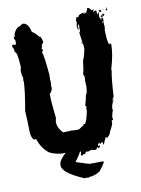

<svg xmlns="http://www.w3.org/2000/svg" viewBox="-94 -797 727 992"><g transform="rotate(-10 269.5 -301.5)"><path d="M469.2 -694.3V-698.2H467.3V-694.3ZM481 -235.4V-238.8H479V-235.4ZM500.5 -644V-647.5H496.6V-644ZM498.5 -649.4Q502.4 -649.4 502.4 -653.3H498.5ZM533.7 -718.8H529.8V-720.7H533.7ZM288.6 130.9Q282.2 130.9 274.4 127.9Q274.4 130.9 269.5 130.9Q157.2 83.5 157.2 44.4V39.6Q157.2 17.1 194.8 -16.6L172.4 -15.6Q118.7 -23.4 102.1 -40Q71.3 -66.9 57.1 -111.3Q53.2 -113.3 51.3 -113.3Q47.4 -111.3 45.4 -111.3Q29.8 -125.5 29.8 -163.3Q29.8 -201.2 25.9 -265.1Q45.4 -374.5 45.4 -418.9Q45.4 -420.9 43.5 -420.9Q45.4 -428.2 45.4 -435.5Q39.6 -454.1 39.6 -467.8Q39.6 -481.4 43.5 -492.2Q39.1 -572.8 27.8 -572.8Q23.9 -580.6 23.9 -582L25.9 -585.9Q22 -597.2 18.1 -602.5V-608.4Q18.1 -612.8 25.9 -613.8Q32.2 -610.4 35.6 -610.4L39.6 -615.7V-634.3Q33.7 -641.6 33.7 -646Q35.6 -649.4 35.6 -651.4Q33.7 -651.4 33.7 -653.3H35.6L39.6 -651.4Q39.6 -658.7 41.5 -658.7L39.6 -662.6V-664.6Q43.9 -664.6 45.4 -675.8Q60.5 -702.1 78.6 -702.1L82.5 -709.5L86.4 -707.5L92.3 -711.4Q119.6 -711.4 131.3 -660.6Q139.2 -660.6 164.6 -630.9Q174.3 -630.9 178.2 -606.4Q180.2 -606.4 180.2 -604.5Q180.2 -597.7 168.5 -584L170.4 -580.1Q168 -570.8 164.6 -570.8L172.4 -557.6Q170.4 -557.6 164.6 -550.3Q174.3 -521 182.1 -422.9Q182.1 -420.9 180.2 -420.9L182.1 -411.6Q182.1 -407.7 180.2 -407.7L182.1 -394.5Q182.1 -378.4 180.2 -368.2Q182.1 -364.7 182.1 -362.8Q182.1 -345.7 166.5 -329.1Q166.5 -283.7 176.3 -203.1Q172.4 -186.5 172.4 -178.7Q172.4 -152.3 199.7 -122.6Q232.4 -122.6 244.6 -124.5Q254.4 -122.6 277.8 -122.6Q285.2 -122.6 305.2 -137.7Q311 -137.7 311 -147Q314.9 -147 318.8 -145Q331.5 -165 340.3 -212.4V-216.3Q338.4 -220.2 338.4 -222.2Q342.3 -228 342.3 -233.4Q339.4 -233.4 336.4 -238.8Q344.2 -262.2 350.1 -294.9Q356.9 -294.9 359.9 -338.4L357.9 -347.7L359.9 -351.6Q357.9 -358.9 357.9 -364.7Q357.9 -368.7 359.9 -385.3Q354 -395.5 354 -405.8Q358.4 -405.8 365.7 -469.7Q375.5 -488.8 383.3 -531.2Q381.3 -550.8 381.3 -553.7H377.4Q377.4 -559.6 379.4 -559.6L371.6 -615.7Q377.4 -615.7 377.4 -634.3Q377.4 -636.7 375.5 -640.1Q377.4 -643.6 377.4 -646L375.5 -658.7H373.5Q373.5 -654.3 369.6 -649.4Q371.6 -639.2 371.6 -630.9H367.7Q367.7 -637.2 363.8 -647.5Q367.7 -664.1 367.7 -669.9Q367.7 -671.4 365.7 -681.2Q371.6 -695.3 371.6 -698.2Q374.5 -698.2 379.4 -694.3H381.3Q381.3 -709 410.6 -713.4Q412.6 -709.5 412.6 -707.5H416.5V-713.4H420.4V-709.5H424.3Q424.3 -711.4 434.1 -730Q432.1 -730 432.1 -731.9L436 -733.9Q443.4 -733.9 453.6 -718.8Q460.4 -718.8 467.3 -720.7V-716.8H461.4V-709.5H465.3L471.2 -713.4H475.1Q475.1 -707.5 479 -707.5V-705.6L477.1 -702.1Q481 -702.1 481 -690.9H482.9L484.9 -700.2H488.8L486.8 -677.7L492.7 -666.5Q490.7 -666.5 490.7 -664.6L494.6 -662.6H496.6V-671.9H500.5Q503.4 -671.9 506.3 -662.6L504.4 -649.4Q504.4 -630.4 506.3 -623Q504.4 -602.5 502.4 -602.5L504.4 -599.1V-593.3Q504.4 -591.3 502.4 -591.3Q504.4 -587.9 504.4 -585.9Q506.3 -529.8 516.1 -527.8V-533.2Q523.9 -533.2 523.9 -525.9Q523.9 -475.1 502.4 -403.8Q502.4 -396.5 500.5 -396.5L502.4 -392.6Q494.6 -357.9 488.8 -255.9Q484.9 -253.9 482.9 -253.9L484.9 -244.6L481 -246.6V-240.7Q484.9 -240.7 484.9 -238.8Q472.7 -222.7 471.2 -197.8Q473.1 -193.8 473.1 -191.9Q469.2 -183.6 463.4 -156.2Q465.3 -148.9 465.3 -141.6Q461.9 -139.6 457.5 -139.6V-124.5Q457.5 -117.2 438 -81.5Q438 -69.3 414.6 -51.3V-53.2Q418.5 -58.1 418.5 -59.1Q416.5 -59.1 412.6 -60.5Q397 -28.8 397 -24.9H393.1V-36.6H383.3Q383.3 -30.8 379.4 -30.8Q375.5 -30.8 375.5 -36.6Q365.7 -34.7 365.7 -23.4Q367.7 -23.4 371.6 -21.5Q372.1 -24.9 375.5 -24.9Q375.5 -13.2 365.7 -10.3Q363.8 -13.7 363.8 -15.6H357.9Q357.9 -4.4 346.2 -4.4Q332.5 -5.9 332.5 -8.3L328.6 -6.3L324.7 -8.3Q314.9 -2.4 309.1 -2.4Q305.2 -2.4 301.3 -4.4Q293.5 2.4 293.5 6.8H283.7Q281.7 12.2 272 12.2L270 8.8Q273.9 -5.4 273.9 -8.3Q272 -8.3 271 -9.8Q269.5 -8.8 267.6 -8.3Q262.7 3.9 236.8 39.6Q303.7 62 309.6 62L323.7 60.5Q326.2 60.5 326.2 62Q337.9 60.5 375 60.5Q379.9 61 379.9 64V66.9Q368.2 87.9 349.6 109.4Q320.8 127.9 293 127.9Q293 130.9 288.6 130.9ZM375.5 -561.5H371.6V-564.9H375.5ZM500.5 -675.8H494.6V-677.7Q497.6 -685.1 500.5 -685.1Q501 -681.2 506.3 -681.2V-683.1Q504.4 -687 504.4 -689Q506.3 -689 506.3 -690.9Q509.8 -689 516.1 -689V-687Q511.2 -675.8 500.5 -675.8ZM481 -707.5H479V-711.4H481ZM514.2 -709.5H510.3Q510.7 -713.4 514.2 -713.4ZM502.4 -700.2H500.5Q491.7 -703.6 490.7 -707.5V-711.4L498.5 -713.4L502.4 -707.5ZM529.8 -704.1Q525.9 -704.1 525.9 -707.5Q525.9 -710.4 533.7 -715.3L535.6 -711.4Q535.6 -707 529.8 -704.1Z"/></g></svg>

Font: Mister Brush
Style: Regular
Weight: 400
Designer: GGBotNet
Foundry: GGBotNet
Version: 1.00